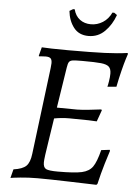

<svg xmlns="http://www.w3.org/2000/svg" viewBox="-58 -883 682 938"><g transform="rotate(5 283.5 -414.0)"><path d="M257 -41Q339 -41 374.5 -49Q410 -57 427 -81Q444 -105 459 -164L500 -169L502 -164Q497 -150 482 -100Q467 -50 455 2L450 7Q418 6 317.5 3Q217 0 161 0Q116 0 77.5 4Q39 8 29 10L40 -33Q84 -39 102 -56.5Q120 -74 125 -117L178 -542Q180 -560 180 -566Q180 -583 173 -589.5Q166 -596 149 -596Q139 -596 129.5 -595Q120 -594 116 -594L115 -597L126 -639Q138 -638 175 -637Q212 -636 257 -636Q372 -636 435 -638.5Q498 -641 546 -648L548 -643Q546 -637 539.5 -616.5Q533 -596 523.5 -558Q514 -520 506 -479L462 -475Q464 -481 467.5 -502.5Q471 -524 471 -540Q471 -563 460 -573.5Q449 -584 421 -587Q393 -590 329 -590Q294 -590 281.5 -588Q269 -586 264 -578.5Q259 -571 256 -551L225 -352L324 -351Q345 -351 386.5 -355.5Q428 -360 442 -362L445 -358L425 -302Q411 -303 372 -304Q333 -305 290 -305Q253 -305 216 -298Q210 -256 199 -187Q185 -100 185 -80Q185 -55 199 -48Q213 -41 257 -41ZM455 -838H464L478 -828Q461 -780 428 -747Q395 -714 348 -714Q301 -714 275.5 -747Q250 -780 245 -828L262 -838H270Q278 -806 300.5 -789Q323 -772 355 -772Q386 -772 413 -789Q440 -806 455 -838Z"/></g></svg>

Font: Alegreya SC
Style: Italic
Weight: 400
Italic angle: -7°
Designer: Juan Pablo del Peral
Foundry: Huerta Tipografica
Version: Version 2.007; ttfautohint (v1.6)